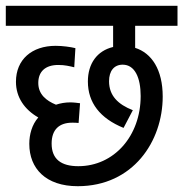

<svg xmlns="http://www.w3.org/2000/svg" viewBox="-20 -642 632 662"><path d="M250 -69C191 -69 158 -93 158 -147C158 -196 185 -219 229 -219C235 -219 244 -219 251 -218L256 -286C249 -287 234 -289 222 -289C205 -289 188 -286 173 -281C139 -295 112 -317 112 -356C112 -395 136 -418 181 -418C204 -418 219 -414 236 -410L240 -476C224 -480 196 -484 172 -484C90 -484 35 -437 35 -360C35 -306 65 -264 112 -237C90 -212 81 -178 81 -146C81 -61 138 0 248 0C439 0 541 -155 541 -309C541 -402 503 -459 446 -477V-553H592V-622H0V-553H370V-480C315 -467 283 -423 283 -361C283 -288 325 -234 406 -201L438 -262C387 -282 356 -312 356 -362C356 -397 373 -419 403 -419C445 -419 465 -374 465 -311C465 -173 373 -69 250 -69Z"/></svg>

Font: Noto Sans Condensed
Style: Italic
Weight: 400
Width: 3
Italic angle: -12°
Designer: Monotype Design Team
Foundry: Monotype Imaging Inc.
Version: Version 2.013